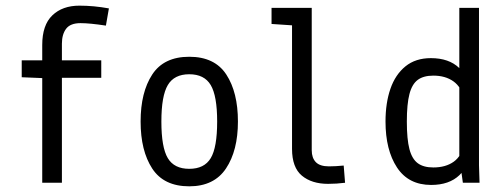

<svg xmlns="http://www.w3.org/2000/svg" viewBox="-20 -653 1790 686"><path d="M57.6 -377V-437.5H130.9V-492.2Q130.9 -563.5 167 -598.1Q203.1 -632.8 263.7 -632.8Q289.1 -632.8 315.4 -630.4Q341.8 -627.9 369.1 -623L358.4 -561.5Q300.8 -570.3 267.6 -570.3Q231.4 -570.3 216.3 -550.3Q201.2 -530.3 201.2 -497.1V-437.5H341.8V-375H201.2V0H130.9V-374Z M482.4 -218.8Q482.4 -323.2 523.9 -386.7Q565.4 -450.2 656.2 -450.2Q747.1 -450.2 788.6 -386.7Q830.1 -323.2 830.1 -218.8Q830.1 -115.2 787.6 -51.3Q745.1 12.7 656.2 12.7Q565.4 12.7 523.9 -50.8Q482.4 -114.3 482.4 -218.8ZM755.9 -218.8Q755.9 -310.5 732.9 -349.1Q710 -387.7 656.2 -387.7Q602.5 -387.7 579.6 -349.1Q556.6 -310.5 556.6 -218.8Q556.6 -126 579.6 -87.9Q602.5 -49.8 656.2 -49.8Q710 -49.8 732.9 -87.9Q755.9 -126 755.9 -218.8Z M1093.8 -625V-116.2Q1093.8 -88.9 1108.4 -73.7Q1123 -58.6 1155.3 -58.6Q1178.7 -58.6 1208 -61.5L1212.9 0Q1182.6 3.9 1152.3 3.9Q1093.8 3.9 1058.6 -25.4Q1023.4 -54.7 1023.4 -121.1V-562.5L950.2 -567.4V-625Z M1625 -63.5 1621.1 -79.1V-625H1691.4V-62.5L1693.4 0H1633.8ZM1668.9 -308.6 1640.6 -295.9Q1628.9 -341.8 1600.1 -362.3Q1571.3 -382.8 1528.3 -382.8Q1493.2 -382.8 1472.7 -367.7Q1452.1 -352.5 1442.9 -316.9Q1433.6 -281.2 1433.6 -218.8Q1433.6 -155.3 1442.9 -120.1Q1452.1 -85 1472.7 -69.8Q1493.2 -54.7 1528.3 -54.7Q1572.3 -54.7 1601.1 -75.2Q1629.9 -95.7 1640.6 -142.6L1669.9 -129.9Q1658.2 -62.5 1621.6 -27.3Q1585 7.8 1520.5 7.8Q1439.5 7.8 1398.4 -54.7Q1357.4 -117.2 1357.4 -218.8Q1357.4 -285.2 1375 -335.9Q1392.6 -386.7 1428.7 -416Q1464.8 -445.3 1519.5 -445.3Q1584 -445.3 1620.6 -410.2Q1657.2 -375 1668.9 -308.6Z"/></svg>

Font: Sudo Var
Style: Regular
Weight: 400
Monospace: yes
Designer: Jens Kutilek
Foundry: Jens Kutilek
Version: Version 0.065;FEAKit 1.0